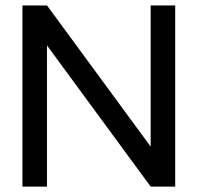

<svg xmlns="http://www.w3.org/2000/svg" viewBox="-20 -690 731 710"><path d="M63 -669.9H153.8L537.1 -147.9V-669.9H627.9V0H537.1L153.8 -522V0H63Z"/></svg>

Font: LT Wave Text
Style: Regular
Weight: 400
Designer: Daniel Lyons
Version: Version 2.5 (Glyphs App)